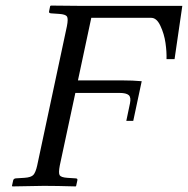

<svg xmlns="http://www.w3.org/2000/svg" viewBox="-20 -666 673 688"><path d="M633.3 -645 605.5 -454.1H576.7Q577.6 -480 573 -512.2Q568.4 -544.4 554.9 -573.2Q541.5 -602.1 522 -602.1H307.1L259.3 -377.9H418.5Q455.6 -377.9 487.8 -375L457.5 -232.9H432.6L445.8 -295.9Q450.2 -317.4 441.2 -325.2Q432.1 -333 408.7 -333H250L194.3 -73.2Q189 -45.9 193.8 -38.1Q198.7 -30.3 221.2 -28.8L250.5 -26.9Q258.8 -26.9 257.3 -20L252.9 0L251.5 2Q182.1 0 137.2 0L24.4 2L22.9 0L27.3 -20Q28.8 -25.9 36.6 -26.9L67.4 -28.8Q91.8 -30.3 99.9 -39.6Q107.9 -48.8 113.3 -73.2L219.7 -571.8Q225.1 -599.1 220 -606.9Q214.8 -614.7 191.9 -616.2L162.6 -618.2Q154.3 -619.1 155.8 -625L159.7 -644L162.1 -646L266.1 -645Z"/></svg>

Font: Linux Biolinum G
Style: Italic
Weight: 400
Italic angle: -12°
Designer: Philipp H. Poll
Foundry: Philipp H. Poll
Version: Version 0.5.1